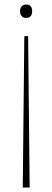

<svg xmlns="http://www.w3.org/2000/svg" viewBox="-20 -840 234 860"><path d="M106 -678.2 112.8 0H82L88.9 -678.2ZM124 -790Q124 -759.8 97.2 -759.8Q84 -759.8 76.9 -768.1Q69.8 -776.4 69.8 -790Q69.8 -803.7 77.1 -811.8Q84.5 -819.8 97.2 -819.8Q124 -819.8 124 -790Z"/></svg>

Font: Sinkin Sans 100 Thin
Style: Regular
Weight: 100
Designer: Keith Bates
Foundry: K-Type
Version: Sinkin Sans (version 1.0)  by Keith Bates   •   © 2014   www